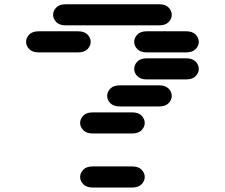

<svg xmlns="http://www.w3.org/2000/svg" viewBox="-20 -881 1040 888"><path d="M409.2 -13.7Q379.9 -13.7 365.2 -28.8Q350.6 -43.9 350.6 -62.5Q350.6 -81.1 365.2 -96.2Q379.9 -111.3 409.2 -111.3H590.8Q620.1 -111.3 634.8 -96.2Q649.4 -81.1 649.4 -62.5Q649.4 -43.9 634.8 -28.8Q620.1 -13.7 590.8 -13.7ZM409.2 -263.7Q379.9 -263.7 365.2 -278.8Q350.6 -293.9 350.6 -312.5Q350.6 -331.1 365.2 -346.2Q379.9 -361.3 409.2 -361.3H590.8Q620.1 -361.3 634.8 -346.2Q649.4 -331.1 649.4 -312.5Q649.4 -293.9 634.8 -278.8Q620.1 -263.7 590.8 -263.7ZM534.2 -388.7Q504.9 -388.7 490.2 -403.8Q475.6 -418.9 475.6 -437.5Q475.6 -456.1 490.2 -471.2Q504.9 -486.3 534.2 -486.3H715.8Q745.1 -486.3 759.8 -471.2Q774.4 -456.1 774.4 -437.5Q774.4 -418.9 759.8 -403.8Q745.1 -388.7 715.8 -388.7ZM659.2 -513.7Q629.9 -513.7 615.2 -528.8Q600.6 -543.9 600.6 -562.5Q600.6 -581.1 615.2 -596.2Q629.9 -611.3 659.2 -611.3H840.8Q870.1 -611.3 884.8 -596.2Q899.4 -581.1 899.4 -562.5Q899.4 -543.9 884.8 -528.8Q870.1 -513.7 840.8 -513.7ZM159.2 -638.7Q129.9 -638.7 115.2 -653.8Q100.6 -668.9 100.6 -687.5Q100.6 -706.1 115.2 -721.2Q129.9 -736.3 159.2 -736.3H340.8Q370.1 -736.3 384.8 -721.2Q399.4 -706.1 399.4 -687.5Q399.4 -668.9 384.8 -653.8Q370.1 -638.7 340.8 -638.7ZM659.2 -638.7Q629.9 -638.7 615.2 -653.8Q600.6 -668.9 600.6 -687.5Q600.6 -706.1 615.2 -721.2Q629.9 -736.3 659.2 -736.3H840.8Q870.1 -736.3 884.8 -721.2Q899.4 -706.1 899.4 -687.5Q899.4 -668.9 884.8 -653.8Q870.1 -638.7 840.8 -638.7ZM284.2 -763.7Q254.9 -763.7 240.2 -778.8Q225.6 -793.9 225.6 -812.5Q225.6 -831.1 240.2 -846.2Q254.9 -861.3 284.2 -861.3H715.8Q745.1 -861.3 759.8 -846.2Q774.4 -831.1 774.4 -812.5Q774.4 -793.9 759.8 -778.8Q745.1 -763.7 715.8 -763.7Z"/></svg>

Font: Sixtyfour Normal
Style: Regular
Weight: 400
Monospace: yes
Designer: Jens Kutilek
Foundry: Jens Kutilek
Version: Version 2.000